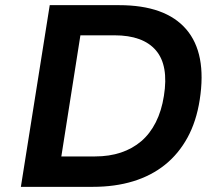

<svg xmlns="http://www.w3.org/2000/svg" viewBox="-20 -725 856 745"><path d="M61 0 173 -705H442Q622 -705 702.5 -611.5Q783 -518 755 -338Q742 -254 707.5 -191Q673 -128 620 -85.5Q567 -43 496.5 -21.5Q426 0 340 0ZM218 -118H349Q404 -118 449 -133Q494 -148 528 -177Q562 -206 584.5 -250.5Q607 -295 616 -353Q635 -471 585 -529.5Q535 -588 424 -588H292Z"/></svg>

Font: Nunito Sans 6pt
Style: Bold Italic
Weight: 700
Italic angle: -9°
Version: Version 3.101;gftools[0.9.27]